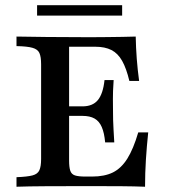

<svg xmlns="http://www.w3.org/2000/svg" viewBox="-20 -710 644 730"><path d="M42.7 0V-36.3Q83.9 -37.9 103.6 -43.1Q123.4 -48.4 129.8 -62.9Q136.3 -77.4 136.3 -105.6V-465.3Q136.3 -494.4 129.8 -508.5Q123.4 -522.6 103.6 -528.2Q83.9 -533.9 42.7 -534.7V-571Q86.3 -570.2 156.9 -569.4Q227.4 -568.5 321.8 -568.5Q355.6 -568.5 387.1 -569Q418.5 -569.4 446 -569.8Q473.4 -570.2 496 -571Q496.8 -528.2 500 -486.3Q503.2 -444.4 508.9 -402.4H471.8Q460.5 -450 444.4 -478.6Q428.2 -507.3 403.6 -519.8Q379 -532.3 342.7 -532.3H242.7V-100Q242.7 -74.2 247.2 -60.9Q251.6 -47.6 264.9 -43.1Q278.2 -38.7 304.8 -38.7H329.8Q377.4 -38.7 409.3 -54.4Q441.1 -70.2 464.1 -106.9Q487.1 -143.5 505.6 -206.5H543.5Q537.9 -153.2 534.7 -102.4Q531.5 -51.6 531.5 0Q492.7 -1.6 441.1 -2Q389.5 -2.4 319.4 -2.4Q226.6 -2.4 156.5 -2Q86.3 -1.6 42.7 0ZM216.9 -269.4V-305.6H358.1V-269.4ZM379.8 -168.5Q376.6 -204.8 366.9 -227Q357.3 -249.2 339.5 -259.3Q321.8 -269.4 293.5 -269.4V-305.6Q332.3 -305.6 352 -329.4Q371.8 -353.2 377.4 -405.6H412.1Q408.9 -358.9 409.3 -333.5Q409.7 -308.1 409.7 -287.1Q409.7 -270.2 410.1 -253.6Q410.5 -237.1 411.7 -216.9Q412.9 -196.8 414.5 -168.5ZM121 -650.8V-690.3H444.4V-650.8Z"/></svg>

Font: Playfair 9pt SemiBold
Style: Regular
Weight: 600
Designer: Claus Eggers Sørensen
Foundry: Claus Eggers Sørensen
Version: Version 2.001;gftools[0.9.30]